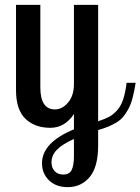

<svg xmlns="http://www.w3.org/2000/svg" viewBox="-20 -520 578 790"><path d="M284.2 -500H383.8V-21Q412.1 -30.3 429.2 -39.6Q446.3 -48.8 461.9 -66.2Q477.5 -83.5 486.6 -110.6Q495.6 -137.7 501 -179.2H538.1Q532.7 -144 525.6 -117.4Q518.6 -90.8 508.1 -71.5Q497.6 -52.2 486.6 -39.1Q475.6 -25.9 458.3 -15.6Q440.9 -5.4 424.8 1.2Q408.7 7.8 383.8 15.1V79.1Q383.8 167 348.9 208.5Q314 250 258.8 250Q210.4 250 181.6 221.9Q152.8 193.8 152.8 151.9Q152.8 66.4 284.2 12.2V-50.8Q246.6 5.9 187 5.9Q123.5 5.9 84.7 -31.2Q45.9 -68.4 45.9 -148.9V-500H146V-160.2Q146 -69.8 206.1 -69.8Q236.3 -69.8 260.3 -98.4Q284.2 -127 284.2 -173.8ZM240.2 198.2Q265.6 198.2 274.9 179.4Q284.2 160.6 284.2 122.1V51.8Q235.4 73.7 213.6 96.7Q191.9 119.6 191.9 147.9Q191.9 170.4 205.1 184.3Q218.3 198.2 240.2 198.2Z"/></svg>

Font: Lobster Two
Style: Regular
Weight: 400
Designer: Pablo Impallari
Foundry: Pablo Impallari. www.impallari.com
Version: Version 1.006